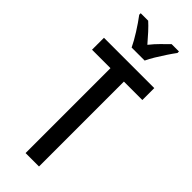

<svg xmlns="http://www.w3.org/2000/svg" viewBox="-303 -1022 1001 1001"><g transform="rotate(45 198.0 -521.0)"><path d="M247 -51H148V-677H12V-765H383V-677H247ZM150 -831Q135 -863 108.5 -905Q82 -947 57 -980V-991H112Q130 -975 153 -950Q176 -925 198 -899Q222 -929 241.5 -948Q261 -967 285 -991H339V-980Q324 -960 306.5 -933.5Q289 -907 272.5 -880Q256 -853 246 -831Z"/></g></svg>

Font: Noto Sans Tamil UI ExtraCondensed Medium
Style: Regular
Weight: 500
Width: 2
Designer: Jelle Bosma - Monotype Design Team
Foundry: Monotype Imaging Inc.
Version: Version 2.004; ttfautohint (v1.8.4.7-5d5b)